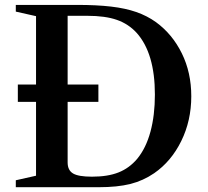

<svg xmlns="http://www.w3.org/2000/svg" viewBox="-20 -782 870 802"><path d="M46 0V-29L130.5 -48V-356.5H54.5V-429H130.5V-714.5L46 -733.5V-761.5H302Q384 -761.5 444 -754.5Q504 -747.5 549.2 -731.8Q594.5 -716 631.5 -689.5Q700 -639.5 739.5 -559.2Q779 -479 779 -380Q779 -278 737.2 -193Q695.5 -108 624 -58.5Q578 -27 524.2 -13.5Q470.5 0 392 0ZM364 -44Q430.5 -44 475.2 -61.8Q520 -79.5 553 -118.5Q590 -163.5 608.5 -232Q627 -300.5 627 -387Q627 -559 551.5 -644Q517 -682 468.2 -699Q419.5 -716 344.5 -716H262.5V-429H391V-356.5H262.5V-103.5Q262.5 -71 285 -57.5Q307.5 -44 364 -44Z"/></svg>

Font: Libre Caslon Text Medium
Style: Regular
Weight: 500
Designer: Pablo Impallari, Rodrigo Fuenzalida, Katja Schimmel
Foundry: Pablo Impallari, Rodrigo Fuenzalida
Version: Version 2.000